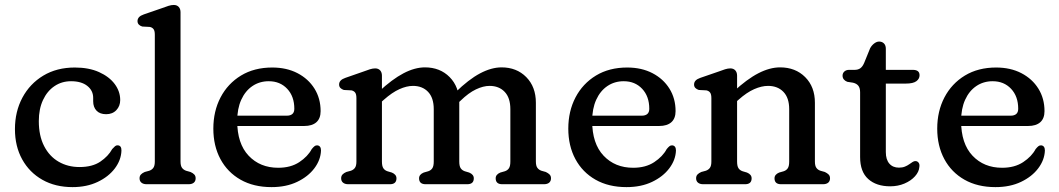

<svg xmlns="http://www.w3.org/2000/svg" viewBox="-20 -758 4358 790"><path d="M474.6 -346.4Q474.6 -321.7 458.8 -304.9Q442.9 -288.1 416.8 -288.1Q391 -288.1 377.2 -302.6Q363.4 -317.2 363.4 -341.3V-355.2Q363.4 -385.4 339.1 -404.6Q314.8 -423.8 272.4 -423.8Q233.9 -423.8 204 -403.5Q174 -383.2 156.9 -346.4Q139.7 -309.6 139.7 -259.7Q139.7 -199.2 161.6 -156.8Q183.4 -114.4 221.3 -92.6Q259.1 -70.7 307.2 -70.7Q359.8 -70.7 392.6 -92.8Q425.3 -114.9 441.7 -144.7Q448.9 -152.7 453.5 -156.5Q458.1 -160.3 463.9 -160.1Q472.1 -159.9 476.1 -154.2Q480 -148.4 479.7 -137.9Q478.2 -99.1 452.4 -64.9Q426.5 -30.6 381.6 -9.4Q336.7 11.9 278.4 11.9Q207.6 11.9 154.3 -18.3Q100.9 -48.6 71.2 -102.4Q41.5 -156.2 41.5 -226.6Q41.5 -298.7 72.1 -356.1Q102.8 -413.5 158.2 -446.9Q213.6 -480.2 288 -480.2Q345.7 -480.2 387.5 -461.4Q429.3 -442.6 452 -412.3Q474.6 -381.9 474.6 -346.4Z M722.8 -707.6V-93.4Q722.8 -75.7 729 -67.4Q735.1 -59.1 745.8 -55.4L763.6 -50.4Q773.8 -46 779.4 -40Q785 -34 785 -24.4Q785 -12.8 777.5 -6.4Q769.9 0 756 0H583.2Q569.8 0 562 -6.4Q554.2 -12.8 554.2 -24.4Q554.2 -34 559.8 -40Q565.4 -46 575.6 -50.4L594 -55.4Q604.9 -59.1 610.9 -67.4Q617 -75.7 617 -93.4V-615.2Q617 -631.4 611.6 -638.3Q606.3 -645.2 596.4 -647.2L565.4 -648.8Q556.5 -651.4 551.1 -657Q545.8 -662.6 545.8 -671.2Q545.8 -680.6 552.1 -687.4Q558.5 -694.2 571.4 -698.6L646.8 -724.6Q661.5 -730.1 673.2 -733.9Q684.9 -737.6 695 -737.6Q708 -737.6 715.4 -729.5Q722.8 -721.4 722.8 -707.6Z M1299.2 -300.8Q1299.2 -270.6 1281.8 -255.1Q1264.4 -239.6 1231.6 -239.6H919.2V-282H1159.4Q1191 -282 1191 -310.4Q1191 -361.4 1161.7 -392.6Q1132.4 -423.8 1085.8 -423.8Q1048 -423.8 1018.6 -403.9Q989.2 -384 972.6 -347.4Q956 -310.8 956 -260.4Q956 -167 1003 -117.4Q1049.9 -67.7 1124.8 -67.7Q1176.3 -67.7 1211.4 -90.9Q1246.4 -114.1 1262.6 -144.5Q1269.3 -152.7 1274.2 -156.5Q1279 -160.3 1285 -159.9Q1292.2 -159.7 1296.5 -154.4Q1300.8 -149 1300.8 -138.7Q1299.3 -99.9 1273.5 -65.6Q1247.7 -31.2 1202.6 -9.7Q1157.4 11.9 1097.3 11.9Q1023.7 11.9 969.9 -18.6Q916.1 -49.2 886.9 -103.6Q857.8 -158 857.8 -228.8Q857.8 -300.5 887.5 -357.3Q917.3 -414.1 971.7 -447.2Q1026.2 -480.2 1100.2 -480.2Q1159.2 -480.2 1204 -457Q1248.8 -433.7 1274 -393.3Q1299.2 -352.8 1299.2 -300.8Z M1551.5 -446.6V-93.4Q1551.5 -74.5 1557.3 -65.8Q1563 -57.1 1574.1 -53.4L1592.3 -48Q1611.3 -40 1611.3 -24.4Q1611.3 0 1584.3 0H1412.7Q1399.3 0 1391.5 -6.4Q1383.7 -12.8 1383.7 -24.4Q1383.7 -34 1389.3 -40Q1394.9 -46 1405.1 -50.4L1423.5 -55.4Q1434.4 -59.1 1440.4 -67.4Q1446.5 -75.7 1446.5 -93.4V-354.2Q1446.5 -370.4 1441.1 -377.3Q1435.8 -384.2 1425.9 -386.2L1394.9 -387.8Q1386 -390.6 1380.6 -396.1Q1375.3 -401.6 1375.3 -410.2Q1375.3 -419.6 1381.6 -426.4Q1388 -433.2 1400.9 -437.6L1475.5 -463.6Q1490.2 -469.1 1501.9 -472.9Q1513.6 -476.6 1523.7 -476.6Q1536.7 -476.6 1544.1 -468.5Q1551.5 -460.4 1551.5 -446.6ZM1536.7 -327.4 1511.3 -355.8 1538.5 -380.8Q1593.8 -432.2 1640.3 -456.5Q1686.7 -480.8 1728.4 -480.8Q1790.5 -480.8 1830.1 -440.8Q1869.7 -400.7 1869.7 -335.2V-93.4Q1869.7 -74.5 1875.5 -65.9Q1881.2 -57.3 1892.3 -53.4L1910.5 -48Q1929.5 -40 1929.5 -24.4Q1929.5 0 1902.5 0H1731.3Q1704.3 0 1704.3 -24.4Q1704.3 -40 1723.3 -48L1742.1 -53.4Q1753.2 -57.1 1758.9 -65.8Q1764.7 -74.5 1764.7 -93.4V-308.8Q1764.7 -355.6 1741.3 -380.1Q1717.9 -404.6 1679.2 -404.6Q1653.2 -404.6 1623.3 -391.1Q1593.3 -377.6 1559.7 -347.8ZM1859.7 -329.2 1834.3 -358.8 1853.7 -377.8Q1908.4 -431.3 1955.2 -456.1Q2001.9 -480.8 2043.6 -480.8Q2105.7 -480.8 2145.3 -440.8Q2184.9 -400.7 2184.9 -335.2V-93.4Q2184.9 -75.7 2191.1 -67.4Q2197.2 -59.1 2207.9 -55.4L2225.7 -50.4Q2235.9 -45.6 2241.5 -39.8Q2247.1 -34 2247.1 -24.4Q2247.1 -12.8 2239.6 -6.4Q2232 0 2218.1 0H2046.5Q2019.5 0 2019.5 -24.4Q2019.5 -40 2038.5 -48L2057.3 -53.4Q2068.4 -57.1 2074.1 -65.8Q2079.9 -74.5 2079.9 -93.4V-308.8Q2079.9 -355.6 2056.5 -380.1Q2033.1 -404.6 1994.4 -404.6Q1968.4 -404.6 1938.2 -390.2Q1907.9 -375.8 1874.9 -343.6Z M2759.7 -300.8Q2759.7 -270.6 2742.3 -255.1Q2724.9 -239.6 2692.1 -239.6H2379.7V-282H2619.9Q2651.5 -282 2651.5 -310.4Q2651.5 -361.4 2622.2 -392.6Q2592.9 -423.8 2546.3 -423.8Q2508.5 -423.8 2479.1 -403.9Q2449.7 -384 2433.1 -347.4Q2416.5 -310.8 2416.5 -260.4Q2416.5 -167 2463.5 -117.4Q2510.4 -67.7 2585.3 -67.7Q2636.8 -67.7 2671.9 -90.9Q2706.9 -114.1 2723.1 -144.5Q2729.8 -152.7 2734.7 -156.5Q2739.5 -160.3 2745.5 -159.9Q2752.7 -159.7 2757 -154.4Q2761.3 -149 2761.3 -138.7Q2759.8 -99.9 2734 -65.6Q2708.2 -31.2 2663.1 -9.7Q2617.9 11.9 2557.8 11.9Q2484.2 11.9 2430.4 -18.6Q2376.6 -49.2 2347.4 -103.6Q2318.3 -158 2318.3 -228.8Q2318.3 -300.5 2348 -357.3Q2377.8 -414.1 2432.2 -447.2Q2486.7 -480.2 2560.7 -480.2Q2619.7 -480.2 2664.5 -457Q2709.3 -433.7 2734.5 -393.3Q2759.7 -352.8 2759.7 -300.8Z M3012.8 -446.6V-93.4Q3012.8 -74.5 3018.6 -65.8Q3024.3 -57.1 3035.4 -53.4L3053.6 -48Q3072.6 -40 3072.6 -24.4Q3072.6 0 3045.6 0H2873.2Q2859.8 0 2852 -6.4Q2844.2 -12.8 2844.2 -24.4Q2844.2 -34 2849.8 -40Q2855.4 -46 2865.6 -50.4L2884 -55.4Q2894.9 -59.1 2900.9 -67.4Q2907 -75.7 2907 -93.4V-354.2Q2907 -370.4 2901.6 -377.3Q2896.3 -384.2 2886.4 -386.2L2855.4 -387.8Q2846.5 -390.6 2841.1 -396.1Q2835.8 -401.6 2835.8 -410.2Q2835.8 -419.6 2842.1 -426.4Q2848.5 -433.2 2861.4 -437.6L2936.8 -463.6Q2951.5 -469.1 2963.2 -472.9Q2974.9 -476.6 2985 -476.6Q2998 -476.6 3005.4 -468.5Q3012.8 -460.4 3012.8 -446.6ZM2996 -327.4 2970.6 -355.8 2997.8 -380.8Q3053.3 -432.4 3100.4 -456.6Q3147.4 -480.8 3189.7 -480.8Q3252.8 -480.8 3292.9 -440.8Q3333 -400.7 3333 -335.2V-93.4Q3333 -75.7 3339.1 -67.3Q3345.1 -58.9 3356 -55.4L3373.8 -50.4Q3384 -45.6 3389.6 -39.8Q3395.2 -34 3395.2 -24.4Q3395.2 -12.8 3387.7 -6.4Q3380.1 0 3366.2 0H3193.8Q3166.8 0 3166.8 -24.4Q3166.8 -40 3185.8 -48L3204.6 -53.4Q3215.7 -57.1 3221.4 -65.8Q3227.2 -74.5 3227.2 -93.4V-308.8Q3227.2 -355.4 3203.5 -380Q3179.8 -404.6 3140.1 -404.6Q3113.7 -404.6 3083.2 -391.2Q3052.6 -377.8 3019 -347.8Z M3490 -417.7 3466.2 -421.4Q3457.3 -424.8 3452 -431.2Q3446.8 -437.7 3446.8 -446.9Q3446.8 -457 3454.2 -463.8Q3461.7 -470.6 3473.9 -470.6H3496.8Q3510.4 -470.6 3519.6 -477Q3528.8 -483.3 3535.7 -499.2L3560.2 -559.4Q3566.7 -571.5 3577.1 -579.3Q3587.4 -587 3597 -587Q3609.3 -587 3617.1 -579.3Q3624.8 -571.5 3624.8 -557.4V-132.2Q3624.8 -101.6 3639.2 -84.9Q3653.6 -68.2 3678.8 -68.2Q3692.6 -68.2 3702.9 -72.3Q3713.2 -76.4 3721 -82Q3728.7 -87.6 3735.1 -91.6Q3741.5 -95.6 3747.2 -95.2Q3754.6 -95 3759.6 -88.7Q3764.6 -82.3 3762.8 -71.2Q3761.3 -50.9 3744.8 -32.6Q3728.3 -14.2 3701.5 -2.8Q3674.7 8.6 3642.8 8.6Q3585.8 8.6 3552.4 -21.4Q3519 -51.3 3519 -111.8V-377.9Q3519 -395.9 3511.8 -405Q3504.7 -414.2 3490 -417.7ZM3575.2 -414.1V-470.6H3735.8Q3749.4 -470.6 3756.5 -465.2Q3763.6 -459.7 3763.6 -448.3Q3763.6 -433.6 3750.3 -423.8Q3737 -414.1 3707.2 -414.1Z M4277.7 -300.8Q4277.7 -270.6 4260.3 -255.1Q4242.9 -239.6 4210.1 -239.6H3897.7V-282H4137.9Q4169.5 -282 4169.5 -310.4Q4169.5 -361.4 4140.2 -392.6Q4110.9 -423.8 4064.3 -423.8Q4026.5 -423.8 3997.1 -403.9Q3967.7 -384 3951.1 -347.4Q3934.5 -310.8 3934.5 -260.4Q3934.5 -167 3981.5 -117.4Q4028.4 -67.7 4103.3 -67.7Q4154.8 -67.7 4189.9 -90.9Q4224.9 -114.1 4241.1 -144.5Q4247.8 -152.7 4252.7 -156.5Q4257.5 -160.3 4263.5 -159.9Q4270.7 -159.7 4275 -154.4Q4279.3 -149 4279.3 -138.7Q4277.8 -99.9 4252 -65.6Q4226.2 -31.2 4181.1 -9.7Q4135.9 11.9 4075.8 11.9Q4002.2 11.9 3948.4 -18.6Q3894.6 -49.2 3865.4 -103.6Q3836.3 -158 3836.3 -228.8Q3836.3 -300.5 3866 -357.3Q3895.8 -414.1 3950.2 -447.2Q4004.7 -480.2 4078.7 -480.2Q4137.7 -480.2 4182.5 -457Q4227.3 -433.7 4252.5 -393.3Q4277.7 -352.8 4277.7 -300.8Z"/></svg>

Font: Fraunces SuperSoft
Style: Regular
Weight: 900
Version: Version 1.000;[b76b70a41]